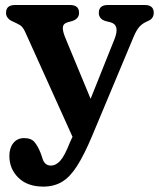

<svg xmlns="http://www.w3.org/2000/svg" viewBox="-20 -494 620 748"><path d="M252.5 60.5 262.5 39 79 -367.5Q69.5 -389.5 56.8 -396.8Q44 -404 26 -412Q3.5 -423.5 3.5 -444Q3.5 -474.5 38.5 -474.5H253Q288 -474.5 288 -444Q288 -420.5 261 -412L243 -407Q226 -402 224.8 -387.2Q223.5 -372.5 236 -343L333 -109L426 -341.5Q448 -396.5 411 -407L391 -412Q365 -420 365 -444Q365 -474.5 400 -474.5H544Q579 -474.5 579 -444Q579 -434.5 574.5 -426.5Q570 -418.5 557.5 -412.5Q537.5 -404.5 525 -391.8Q512.5 -379 500.5 -350.5L338.5 36.5Q308 109 280.5 152.2Q253 195.5 221.8 214.2Q190.5 233 149 233Q87 233 51.8 198.5Q16.5 164 16.5 113.5Q16.5 82.5 32 63.2Q47.5 44 74 44Q102 44 115 60.2Q128 76.5 138 101.5L144.5 120Q152.5 151 178 151Q198 151 215 132Q232 113 252.5 60.5Z"/></svg>

Font: Fraunces 9pt S100 SemiBold
Style: Regular
Weight: 600
Version: Version 1.000; ttfautohint (v1.8.3)